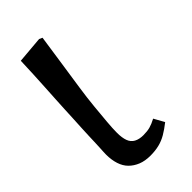

<svg xmlns="http://www.w3.org/2000/svg" viewBox="-174 -567 631 631"><g transform="rotate(-45 141.5 -251.0)"><path d="M130 14Q105 14 86.5 6.5Q68 -1 55 -14Q42 -27 35.5 -47Q29 -67 29 -92Q29 -98 29.5 -106Q30 -114 30.5 -124.5Q31 -135 31.5 -148Q32 -161 32.5 -176.5Q33 -192 34 -210Q35 -228 36 -248Q37 -268 38 -290.5Q39 -313 40.5 -338Q42 -363 43.5 -390Q45 -417 46.5 -447Q48 -477 49 -508L142 -516L153 -511Q145 -456 137.5 -405.5Q130 -355 123.5 -311.5Q117 -268 113.5 -231Q110 -194 107.5 -165.5Q105 -137 105 -117Q105 -94 110.5 -79Q116 -64 129 -57Q142 -50 161 -50Q179 -50 192 -53.5Q205 -57 222 -66L242 -30Q223 -15 206 -5Q189 5 170.5 9.5Q152 14 130 14Z"/></g></svg>

Font: Literata 18pt
Style: Italic
Weight: 400
Italic angle: -2°
Designer: Latin by Veronika Burian and Jose Scaglione. Greek by Irene Vlachou. Cyrillic by Vera Evstafieva
Foundry: TypeTogether
Version: Version 3.103;gftools[0.9.29]